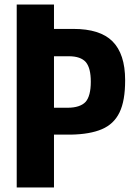

<svg xmlns="http://www.w3.org/2000/svg" viewBox="-20 -830 589 850"><path d="M54 -810H219V-702H305C383 -702 441 -684 478 -647C515 -610 534 -553 534 -475C534 -414 526 -367 509 -332C492 -297 466 -273 431 -258C396 -243 350 -235 294 -234H219V0H54ZM279 -353C316 -353 343 -362 359 -379C374 -396 382 -426 382 -468C382 -508 375 -537 360 -555C345 -572 320 -581 285 -581H219V-353Z"/></svg>

Font: Oswald SemiBold
Style: Regular
Weight: 400
Version: Version